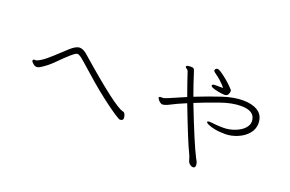

<svg xmlns="http://www.w3.org/2000/svg" viewBox="-96 -1076 2192 1452"><g transform="rotate(20 1000.0 -349.5)"><path d="M908 -138Q908 -117 882 -117Q875 -117 833 -144.5Q791 -172 726 -222Q661 -272 606.5 -319Q552 -366 512 -402Q472 -438 448.5 -456.5Q425 -475 412 -475Q399 -475 363 -443.5Q327 -412 280 -364Q233 -316 180 -284Q168 -276 154 -276Q140 -276 124.5 -289.5Q109 -303 109 -309Q109 -315 110 -316Q115 -324 126 -321.5Q137 -319 169 -338.5Q201 -358 247 -400.5Q293 -443 337.5 -484Q382 -525 413 -525Q444 -525 481 -490Q814 -199 881 -184Q896 -181 902 -166Q908 -151 908 -138Z M1447 -598Q1451 -609 1466 -609H1535Q1496 -657 1439 -696Q1427 -705 1427 -712.5Q1427 -720 1433.5 -725.5Q1440 -731 1447 -731Q1462 -731 1510.5 -693Q1559 -655 1594 -616Q1597 -612 1597 -607.5Q1597 -603 1595 -593Q1589 -564 1562 -564Q1544 -564 1512 -570Q1447 -582 1447 -598ZM1826 -446 1825 -455Q1818 -528 1710 -528Q1639 -528 1548 -496.5Q1457 -465 1362 -426Q1471 -145 1525 -39Q1543 -12 1543 10Q1543 32 1525 32H1524Q1513 32 1500.5 23Q1488 14 1483.5 1.5Q1479 -11 1475.5 -24Q1472 -37 1462 -58Q1427 -127 1319 -408Q1250 -380 1183 -345Q1158 -335 1146.5 -335Q1135 -335 1124 -344Q1113 -353 1107 -362.5Q1101 -372 1101 -373Q1101 -383 1117 -383H1130Q1144 -383 1174 -396.5Q1204 -410 1303 -452Q1263 -563 1239 -637Q1235 -648 1225 -652.5Q1215 -657 1215 -664.5Q1215 -672 1222 -674Q1229 -676 1246 -677H1255Q1269 -677 1275 -671.5Q1281 -666 1294 -622.5Q1307 -579 1346 -470Q1457 -514 1546.5 -543.5Q1636 -573 1709 -573Q1782 -573 1827 -545.5Q1872 -518 1877 -462L1878 -449Q1878 -403 1848 -366.5Q1818 -330 1768 -308.5Q1718 -287 1667.5 -287Q1617 -287 1583 -294Q1549 -301 1529 -310Q1509 -319 1509 -326.5Q1509 -334 1525 -334Q1541 -334 1568 -330.5Q1595 -327 1640 -327Q1685 -327 1730 -344Q1775 -361 1800.5 -388Q1826 -415 1826 -446Z"/></g></svg>

Font: LXGW WenKai Lite Light
Style: Regular
Weight: 300
Designer: LXGW / Fontworks Inc.
Foundry: LXGW / Fontworks Inc.
Version: Version 1.511; March 25, 2025